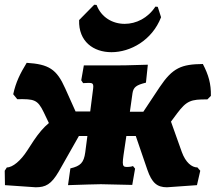

<svg xmlns="http://www.w3.org/2000/svg" viewBox="-36 -780 913 813"><path d="M646 -707 632 -751 622 -752C590 -703 540 -679 492 -679C441 -679 393 -706 373 -759L363 -760L299 -695C296 -604 360 -559 436 -559C516 -559 608 -609 646 -707ZM823 -509C732 -508 695 -493 640 -411L571 -307H514L525 -385C529 -411 541 -420 582 -430L590 -506C508 -503 466 -503 447 -503H319L308 -440L316 -428C321 -428 330 -429 339 -429C354 -429 359 -427 359 -413C359 -408 358 -402 357 -394L346 -308H284L240 -406C204 -487 171 -508 77 -514C49 -468 31 -432 20 -381L37 -360C108 -361 123 -359 149 -305L171 -259C148 -240 128 -216 107 -185L79 -142C52 -100 18 -71 -7 -71L-16 -57L-15 4L115 13C157 13 181 1 213 -54L298 -204H334L325 -135C319 -91 305 -77 262 -67L252 4C319 2 367 0 391 0C408 0 468 2 524 3L536 -66L527 -77C523 -75 514 -73 500 -73C489 -73 484 -77 484 -92C484 -99 485 -109 487 -123L499 -204H539L588 -61C607 -6 629 13 671 13L798 4L812 -57L800 -71C776 -71 750 -92 734 -136L688 -265L714 -300C754 -353 772 -360 842 -359L857 -374C858 -425 847 -463 823 -509Z"/></svg>

Font: Alegreya SC Black
Style: Italic
Weight: 900
Italic angle: -7°
Designer: Juan Pablo del Peral
Foundry: Huerta Tipografica
Version: Version 2.007;PS 002.007;hotconv 1.0.88;makeotf.lib2.5.64775